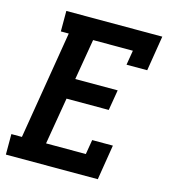

<svg xmlns="http://www.w3.org/2000/svg" viewBox="-109 -825 819 914"><g transform="rotate(15 300.0 -367.5)"><path d="M4 0V-101H56L144 -634H105V-735H578L550 -562H448L460 -634H264L230 -433H439L422 -332H214L175 -101H371L383 -173H485L457 0Z"/></g></svg>

Font: Iosevka Etoile Oblique
Style: Bold
Weight: 700
Italic angle: -9°
Designer: Belleve Invis
Foundry: Belleve Invis
Version: Version 15.5.2; ttfautohint (v1.8.4)